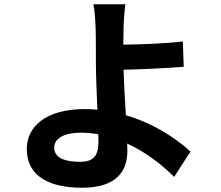

<svg xmlns="http://www.w3.org/2000/svg" viewBox="-20 -822 1040 903"><path d="M442 -191 443 -156C443 -89 420 -61 356 -61C286 -61 235 -79 235 -128C235 -171 282 -198 360 -198C388 -198 416 -195 442 -191ZM570 -802H419C425 -777 428 -734 430 -685C431 -642 431 -583 431 -522C431 -469 435 -384 438 -306C419 -308 399 -309 379 -309C195 -309 106 -226 106 -122C106 14 223 61 366 61C534 61 579 -23 579 -112L578 -147C667 -106 742 -47 799 10L876 -109C807 -173 699 -243 572 -280C567 -354 563 -434 561 -494C642 -496 760 -501 844 -508L840 -627C757 -617 640 -613 560 -612L561 -685C562 -724 565 -773 570 -802Z"/></svg>

Font: Noto Sans CJK SC
Style: Bold
Weight: 700
Designer: Ryoko NISHIZUKA 西塚涼子 (kana, bopomofo & ideographs); Paul D. Hunt (Latin, Greek & Cyrillic); Sandoll Communications 산돌커뮤니
Foundry: Adobe
Version: Version 2.004;hotconv 1.0.118;makeotfexe 2.5.65603